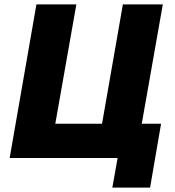

<svg xmlns="http://www.w3.org/2000/svg" viewBox="-20 -720 797 875"><path d="M714 -156H626L722 -700H540L445 -156H232L328 -700H146L24 0H516L492 135H664Z"/></svg>

Font: Fixel Display 20240404 ExBold
Style: Italic
Weight: 800
Italic angle: -10°
Designer: AlfaBravo + MacPaw
Foundry: Kyrylo Tkachov, Marchela Mozhyna, Serhii Makarenko, Maria Weinstein, Zakhar Kryvoshyya
Version: Version 1.211;Glyphs 3.2 (3225)